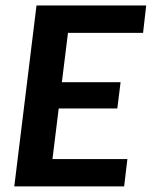

<svg xmlns="http://www.w3.org/2000/svg" viewBox="-20 -668 544 688"><path d="M503.9 -648.4 492.7 -550.3H223.6L201.7 -373.5H412.1L400.4 -279.3H190.4L168 -98.1H436.5L424.8 0H31.2L110.8 -648.4Z"/></svg>

Font: Carlito
Style: Bold Italic
Weight: 700
Italic angle: -7°
Designer: Lukasz Dziedzic
Foundry: tyPoland Lukasz Dziedzic
Version: Version 1.104